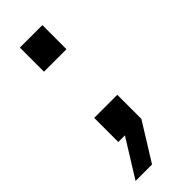

<svg xmlns="http://www.w3.org/2000/svg" viewBox="-210 -508 676 676"><g transform="rotate(-45 128.0 -170.0)"><path d="M69 0V-120H184V0L97 140H15L102 0ZM59 -360V-480H171V-360Z"/></g></svg>

Font: Tektur Medium
Style: Regular
Weight: 500
Designer: Adam Jagosz
Foundry: Adam Jagosz
Version: Version 1.005;gftools[0.9.30]